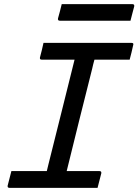

<svg xmlns="http://www.w3.org/2000/svg" viewBox="-20 -907 668 927"><path d="M451 0H26Q15 0 17 -11Q22 -30 26 -46Q30 -62 35 -81H206Q209 -95 213 -110Q217 -125 220 -138Q250 -257 280 -378Q310 -499 340 -619H181Q175 -619 173.5 -622.5Q172 -626 173 -630Q178 -649 182 -665Q186 -681 190 -700H615Q627 -700 623 -689Q619 -670 615 -654Q611 -638 606 -619H436Q433 -608 430 -596.5Q427 -585 425 -575Q394 -452 363 -328Q332 -204 302 -81H460Q471 -81 469 -70Q464 -51 460 -35Q456 -19 451 0ZM278 -887H619Q630 -887 628 -876Q623 -859 619 -842Q615 -825 610 -807H269Q258 -807 260 -818Q265 -836 269.5 -853Q274 -870 278 -887Z"/></svg>

Font: Recursive Mn Lnr St
Style: Italic
Weight: 400
Italic angle: -15°
Monospace: yes
Version: Version 1.079;hotconv 1.0.112;makeotfexe 2.5.65598; ttfautoh